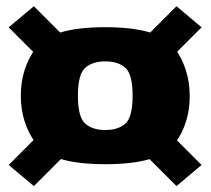

<svg xmlns="http://www.w3.org/2000/svg" viewBox="-20 -634 696 632"><path d="M326.5 -93.5Q505 -93.5 554.8 -160.5Q604.5 -227.5 604.5 -317.5Q604.5 -407.5 554.8 -476Q505 -544.5 326.5 -544.5Q148.5 -544.5 98.5 -476.8Q48.5 -409 48.5 -319Q48.5 -229 98.5 -161.2Q148.5 -93.5 326.5 -93.5ZM91.5 -21.5 238.5 -168.5 155.5 -238 8.5 -91ZM561 -21.5 643.5 -91 496.5 -238 414 -168.5ZM326.5 -206Q284.5 -206 260.5 -227.2Q236.5 -248.5 236.5 -319Q236.5 -389.5 260.5 -410.8Q284.5 -432 326.5 -432Q369 -432 392.8 -410.8Q416.5 -389.5 416.5 -319Q416.5 -248.5 392.8 -227.2Q369 -206 326.5 -206ZM155.5 -397 238.5 -466.5 91.5 -613.5 8.5 -544ZM496.5 -397 643.5 -544 561 -613.5 414 -466.5Z"/></svg>

Font: Anybody SemiCondensed ExtraBold
Style: Regular
Weight: 800
Width: 4
Version: Version 1.113;gftools[0.9.25]